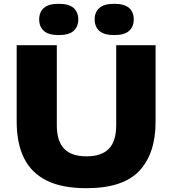

<svg xmlns="http://www.w3.org/2000/svg" viewBox="-20 -977 904 1007"><path d="M433.5 10Q303.5 10 223 -31Q142.5 -72 105 -149.8Q67.5 -227.5 67.5 -338.5V-740H278V-321Q278 -236 316.8 -196.5Q355.5 -157 433.5 -157Q512 -157 550.8 -196.5Q589.5 -236 589.5 -321V-740H796V-338.5Q796 -172 710.8 -81Q625.5 10 433.5 10ZM579 -793Q525.5 -793 501 -815Q476.5 -837 476.5 -875Q476.5 -913.5 501 -935.2Q525.5 -957 579 -957Q632.5 -957 657 -935.2Q681.5 -913.5 681.5 -875Q681.5 -837 657 -815Q632.5 -793 579 -793ZM288 -793Q234.5 -793 210 -815Q185.5 -837 185.5 -875Q185.5 -913.5 210 -935.2Q234.5 -957 288 -957Q341.5 -957 366 -935.2Q390.5 -913.5 390.5 -875Q390.5 -837 366 -815Q341.5 -793 288 -793Z"/></svg>

Font: Encode Sans Expanded Expanded ExtraBold
Style: Regular
Weight: 800
Width: 7
Designer: Multiple Designers
Foundry: Impallari Type
Version: Version 3.000; ttfautohint (v1.8.3) -l 8 -r 50 -G 200 -x 14 